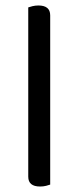

<svg xmlns="http://www.w3.org/2000/svg" viewBox="-20 -675 286 700"><path d="M163 -2Q158 0 148 2.5Q138 5 126 5Q83 5 83 -31V-648Q88 -650 98.5 -652.5Q109 -655 120 -655Q163 -655 163 -619V-2Z"/></svg>

Font: Baloo Chettan 2
Style: Regular
Weight: 400
Designer: Maithili Shingre, Unnati Kotecha and Ek Type
Foundry: Ek Type
Version: Version 1.640;hotconv 1.0.111;makeotfexe 2.5.65597; ttfautoh